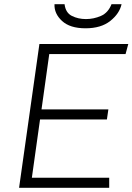

<svg xmlns="http://www.w3.org/2000/svg" viewBox="-20 -896 632 916"><path d="M71 0 168 -686H592L579 -638H215L178 -374H497L490 -326H171L132 -48H501V0ZM388 -761Q314 -761 276 -796Q238 -831 240 -876H288Q293 -835 323 -820Q353 -805 390 -805Q427 -805 461.5 -820Q496 -835 512 -876H560Q550 -831 506 -796Q462 -761 388 -761Z"/></svg>

Font: Chivo Medium Thin
Style: Italic
Weight: 250
Italic angle: -8.05°
Version: Version 2.002